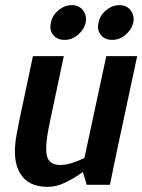

<svg xmlns="http://www.w3.org/2000/svg" viewBox="-20 -718 553 746"><path d="M165 8Q89 8 57.5 -45.5Q26 -99 45 -198L55 -250L108 -500H228L175 -250Q154 -155 161.5 -116Q169 -77 214 -77Q236 -77 260.5 -85Q285 -93 308 -104L393 -500H513L436 -140L407 0H317L302 -50Q271 -27 235.5 -9.5Q200 8 166 8H165ZM231 -563Q202 -563 186.5 -582.5Q171 -602 178 -630Q183 -658 207 -678Q231 -698 259 -698Q287 -698 302.5 -678Q318 -658 313 -630Q306 -602 282.5 -582.5Q259 -563 231 -563ZM416 -563Q387 -563 371.5 -582.5Q356 -602 363 -630Q368 -658 392 -678Q416 -698 444 -698Q472 -698 487.5 -678Q503 -658 498 -630Q491 -602 467.5 -582.5Q444 -563 416 -563Z"/></svg>

Font: Epunda Sans SemiBold
Style: Italic
Weight: 600
Italic angle: -12.0243°
Designer: Simon Atzbach
Foundry: typofactur
Version: Version 2.204; ttfautohint (v1.8.4.7-5d5b)